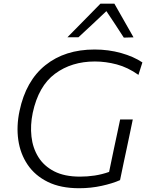

<svg xmlns="http://www.w3.org/2000/svg" viewBox="-20 -988 775 1018"><path d="M399.5 10Q301.5 10 233.5 -23.5Q165.5 -57 126.5 -114.8Q87.5 -172.5 77 -246Q66.5 -319.5 83.5 -399.5Q117 -559.5 220.8 -642.5Q324.5 -725.5 481.5 -725.5Q555.5 -725.5 622.2 -706.8Q689 -688 735 -657L714 -591Q657.5 -631 599 -646.5Q540.5 -662 483 -662Q359.5 -662 271.8 -597Q184 -532 153.5 -389.5Q140 -324.5 146.8 -264Q153.5 -203.5 183.2 -155.5Q213 -107.5 267.5 -79.5Q322 -51.5 404 -51.5Q443 -51.5 481.5 -57.2Q520 -63 558.5 -76.5Q565.5 -111.5 572 -141.5Q578.5 -171.5 584.5 -201.5Q594.5 -248 602 -283.2Q609.5 -318.5 617 -354.5H684Q676.5 -318.5 669.2 -283.2Q662 -248 652 -201.5Q643.5 -162.5 635.2 -123Q627 -83.5 616.5 -33Q577.5 -15.5 519.8 -2.8Q462 10 399.5 10ZM636.5 -788.5Q614 -823.5 590.8 -858.8Q567.5 -894 544 -929Q506.5 -893.5 470 -859.2Q433.5 -825 396 -790.5H337.5Q382.5 -836 425.2 -879.5Q468 -923 512.5 -968.5H586.5Q612 -923.5 637.5 -878.8Q663 -834 688 -790Z"/></svg>

Font: Commissioner Light
Style: Italic
Weight: 300
Italic angle: -12°
Designer: Kostas Bartsokas
Foundry: Kostas Bartsokas
Version: Version 1.000; ttfautohint (v1.8.3)